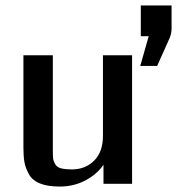

<svg xmlns="http://www.w3.org/2000/svg" viewBox="-20 -675 667 705"><path d="M66 -133V-472H174V-124Q174 -103 175 -93.5Q176 -84 182.5 -72.5Q189 -61 204 -57Q219 -53 245 -53Q293 -53 325.5 -85Q358 -117 358 -176V-472H465V0H360V-70Q336 -35 293.5 -12.5Q251 10 199 10Q155 10 126.5 -1.5Q98 -13 85.5 -36.5Q73 -60 69.5 -81Q66 -102 66 -133ZM497 -542V-655H610V-567Q609 -548 601 -531Q587 -499 557 -433H495L526 -542Z"/></svg>

Font: Coval
Style: Medium
Weight: 500
Foundry: Context Ltd
Version: Version 001.000